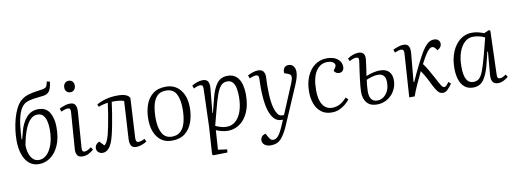

<svg xmlns="http://www.w3.org/2000/svg" viewBox="-73 -1220 5084 1894"><g transform="rotate(-10 2469.0 -273.5)"><path d="M230 14Q170 14 130 -21Q90 -56 70 -116.5Q50 -177 50 -254Q50 -306 57.5 -361.5Q65 -417 79.5 -470Q94 -523 115.5 -566Q137 -609 165 -635Q188 -656 214.5 -668.5Q241 -681 283 -689.5Q325 -698 393 -707Q416 -711 427 -723.5Q438 -736 445 -776L475 -768Q467 -701 446.5 -673.5Q426 -646 385 -642Q324 -636 286.5 -630Q249 -624 227 -616Q205 -608 189 -595Q156 -566 137.5 -511.5Q119 -457 111.5 -390Q104 -323 101 -257L107 -256L127 -332Q148 -414 194.5 -467.5Q241 -521 314 -521Q391 -521 426 -463Q461 -405 461 -314Q461 -206 428.5 -133Q396 -60 343.5 -23Q291 14 230 14ZM297 -470Q254 -470 222 -435Q190 -400 167 -338Q144 -276 129 -195Q128 -153 139.5 -114Q151 -75 175 -50.5Q199 -26 236 -26Q279 -26 314 -59.5Q349 -93 370.5 -155.5Q392 -218 392 -304Q392 -348 383.5 -385.5Q375 -423 354.5 -446.5Q334 -470 297 -470Z M604 -686Q604 -712 619 -728.5Q634 -745 657 -745Q682 -745 696 -729.5Q710 -714 710 -689Q710 -664 695.5 -647Q681 -630 657 -630Q633 -630 618.5 -645.5Q604 -661 604 -686ZM628 -432Q630 -456 624.5 -466.5Q619 -477 602 -477Q577 -477 535 -458L524 -489Q544 -500 574 -510.5Q604 -521 631 -521Q671 -521 685 -495.5Q699 -470 695 -423L669 -74Q667 -50 672.5 -40Q678 -30 693 -30Q721 -30 760 -61L777 -35Q760 -19 731 -2.5Q702 14 666 14Q624 14 611 -12Q598 -38 601 -70Z M896 -465Q934 -488 989 -503Q1044 -518 1107 -518Q1209 -518 1229 -471L1207 -74Q1205 -31 1234 -31Q1246 -31 1261 -36Q1276 -41 1297 -50L1309 -21Q1290 -8 1259.5 3Q1229 14 1204 14Q1167 14 1153 -9Q1139 -32 1141 -77L1163 -453Q1144 -462 1110 -465Q1076 -468 1041 -467Q1035 -416 1025 -355Q1015 -294 1004 -236.5Q993 -179 982 -136Q962 -57 933.5 -21.5Q905 14 867 14Q842 14 824.5 -1.5Q807 -17 807 -42Q807 -62 820 -78.5Q833 -95 853 -101L894 -56Q909 -63 921.5 -87.5Q934 -112 945 -151Q954 -187 964.5 -239Q975 -291 984.5 -350Q994 -409 1001 -464Q980 -462 951 -454.5Q922 -447 907 -440Z M1561 14Q1468 14 1417 -54.5Q1366 -123 1366 -235Q1366 -312 1388.5 -377Q1411 -442 1461 -481.5Q1511 -521 1593 -521Q1682 -521 1736 -455Q1790 -389 1790 -276Q1790 -200 1767 -133.5Q1744 -67 1693.5 -26.5Q1643 14 1561 14ZM1567 -25Q1625 -25 1658 -59Q1691 -93 1704.5 -150.5Q1718 -208 1718 -276Q1718 -371 1688.5 -427Q1659 -483 1585 -483Q1528 -483 1496 -449Q1464 -415 1451.5 -358Q1439 -301 1439 -231Q1439 -135 1470.5 -80Q1502 -25 1567 -25Z M1956 -436Q1958 -476 1930 -476Q1916 -476 1897.5 -470Q1879 -464 1863 -455L1851 -486Q1875 -500 1903 -510.5Q1931 -521 1960 -521Q2000 -521 2013.5 -496.5Q2027 -472 2023 -427L2000 -186L2005 -185L2041 -326Q2065 -423 2104 -472Q2143 -521 2210 -521Q2262 -521 2294.5 -493.5Q2327 -466 2342 -417.5Q2357 -369 2357 -306Q2357 -202 2325 -131Q2293 -60 2239.5 -23Q2186 14 2123 14Q2089 14 2056 5Q2023 -4 2004 -13L1991 181L2081 193L2078 224L1938 227L1926 217L1944 -59ZM2197 -467Q2161 -467 2136.5 -443Q2112 -419 2090.5 -361Q2069 -303 2043 -201L2005 -56Q2027 -45 2055.5 -36Q2084 -27 2119 -27Q2168 -27 2206 -60.5Q2244 -94 2265 -155.5Q2286 -217 2286 -300Q2286 -346 2278.5 -384Q2271 -422 2251.5 -444.5Q2232 -467 2197 -467Z M2686 73Q2655 144 2617.5 186.5Q2580 229 2514 229Q2475 229 2452 211Q2429 193 2429 165Q2429 144 2442 128Q2455 112 2481 107L2496 135Q2511 161 2520.5 170Q2530 179 2546 179Q2573 179 2595.5 154Q2618 129 2647 62L2674 0H2659Q2631 0 2608 -14Q2585 -28 2565 -61Q2538 -106 2525.5 -181Q2513 -256 2513 -350Q2513 -370 2513.5 -396.5Q2514 -423 2515 -440Q2516 -476 2488 -476Q2473 -476 2455 -470Q2437 -464 2422 -458L2410 -489Q2427 -499 2457.5 -510Q2488 -521 2516 -521Q2553 -521 2568.5 -499Q2584 -477 2583 -441Q2582 -423 2581 -400.5Q2580 -378 2580 -355Q2579 -261 2588 -195Q2597 -129 2616 -91Q2632 -60 2644 -51.5Q2656 -43 2675 -43H2692L2816 -339Q2833 -379 2832 -402.5Q2831 -426 2802 -436L2766 -449Q2762 -480 2776 -500.5Q2790 -521 2821 -521Q2854 -521 2870.5 -497.5Q2887 -474 2887 -442Q2887 -418 2880.5 -392.5Q2874 -367 2858.5 -328Q2843 -289 2815 -226Z M3205 -521Q3272 -521 3311 -490Q3350 -459 3350 -412Q3350 -386 3336.5 -371.5Q3323 -357 3300 -357Q3283 -357 3269.5 -366Q3256 -375 3250 -389L3265 -409Q3289 -441 3268 -462.5Q3247 -484 3203 -484Q3132 -484 3089 -419.5Q3046 -355 3046 -228Q3046 -134 3079 -82.5Q3112 -31 3176 -31Q3214 -31 3249.5 -49Q3285 -67 3321 -108L3344 -84Q3326 -62 3300 -39.5Q3274 -17 3239.5 -1.5Q3205 14 3161 14Q3099 14 3057.5 -18Q3016 -50 2995.5 -104Q2975 -158 2975 -225Q2975 -312 3004 -379Q3033 -446 3084.5 -483.5Q3136 -521 3205 -521Z M3560 -281Q3602 -297 3635.5 -304.5Q3669 -312 3699 -312Q3758 -312 3788.5 -281Q3819 -250 3819 -194Q3819 -138 3792.5 -90.5Q3766 -43 3719.5 -14.5Q3673 14 3613 14Q3549 14 3514.5 -25.5Q3480 -65 3480 -134Q3480 -154 3483 -189Q3486 -224 3491.5 -266.5Q3497 -309 3503 -353.5Q3509 -398 3515 -436Q3518 -459 3512.5 -468Q3507 -477 3491 -477Q3462 -477 3424 -454L3410 -481Q3430 -497 3461.5 -509Q3493 -521 3520 -521Q3589 -521 3583 -446Q3580 -414 3573.5 -370.5Q3567 -327 3560 -281ZM3556 -244Q3552 -215 3549 -184Q3546 -153 3546 -128Q3546 -24 3625 -24Q3676 -24 3712.5 -68Q3749 -112 3749 -184Q3749 -230 3730 -251.5Q3711 -273 3671 -273Q3645 -273 3614.5 -264.5Q3584 -256 3556 -244Z M4007 -142H4014Q4047 -217 4083.5 -290Q4120 -363 4149 -414Q4181 -467 4211 -493.5Q4241 -520 4276 -520Q4306 -520 4321 -504.5Q4336 -489 4336 -469Q4336 -449 4324.5 -434Q4313 -419 4294 -410L4276 -433Q4263 -449 4246 -449Q4220 -449 4186 -399Q4176 -385 4161 -359Q4146 -333 4129 -300Q4150 -273 4170.5 -239Q4191 -205 4217 -156Q4251 -90 4267 -65Q4283 -40 4297 -40Q4309 -40 4321.5 -53Q4334 -66 4346 -83L4368 -62Q4345 -29 4322.5 -7.5Q4300 14 4274 14Q4256 14 4240 3Q4224 -8 4206 -37.5Q4188 -67 4162 -121Q4144 -158 4127 -186.5Q4110 -215 4096 -235Q4065 -172 4038 -111Q4011 -50 3993 0H3939L3968 -437Q3971 -478 3940 -478Q3919 -478 3877 -460L3866 -490Q3883 -499 3914 -510Q3945 -521 3971 -521Q4010 -521 4023.5 -496.5Q4037 -472 4033 -426Z M4827 -74Q4826 -49 4831.5 -39.5Q4837 -30 4853 -30Q4867 -30 4883 -37.5Q4899 -45 4914 -57L4931 -31Q4913 -15 4885 -0.5Q4857 14 4827 14Q4755 14 4762 -79L4782 -310L4776 -311L4745 -185Q4722 -92 4684.5 -39Q4647 14 4578 14Q4525 14 4491.5 -15Q4458 -44 4442.5 -93Q4427 -142 4427 -203Q4427 -299 4457.5 -370.5Q4488 -442 4540 -481.5Q4592 -521 4657 -521Q4692 -521 4722.5 -513Q4753 -505 4777 -495L4827 -517L4841 -509ZM4589 -40Q4624 -40 4647 -60Q4670 -80 4690 -133Q4710 -186 4736 -285L4779 -452Q4755 -465 4724.5 -472.5Q4694 -480 4662 -480Q4615 -480 4578 -447Q4541 -414 4519.5 -353Q4498 -292 4498 -209Q4498 -121 4521 -80.5Q4544 -40 4589 -40Z"/></g></svg>

Font: Literata 36pt Light
Style: Italic
Weight: 300
Italic angle: -2°
Designer: Latin by Veronika Burian and Jose Scaglione. Greek by Irene Vlachou. Cyrillic by Vera Evstafieva
Foundry: TypeTogether
Version: Version 3.002